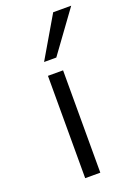

<svg xmlns="http://www.w3.org/2000/svg" viewBox="-146 -814 607 871"><g transform="rotate(-20 158.0 -378.5)"><path d="M108 0V-494H181V0ZM113 -559 229 -757H316L172 -559Z"/></g></svg>

Font: Nunito Sans 7pt SemiExpanded Light
Style: Regular
Weight: 300
Width: 6
Designer: Vernon Adams
Foundry: Vernon Adams
Version: Version 3.101;gftools[0.9.27]